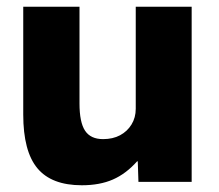

<svg xmlns="http://www.w3.org/2000/svg" viewBox="-20 -540 651 570"><path d="M223 10Q133 10 91 -40.5Q49 -91 49 -200V-520H216V-233Q216 -177 232.5 -152Q249 -127 286 -127Q315 -127 336.5 -138.5Q358 -150 370.5 -170.5Q383 -191 383 -217V-520H549V0H391L389 -61H387Q354 -24 315 -7Q276 10 223 10Z"/></svg>

Font: M PLUS 1 Thin ExtraBold
Style: Regular
Weight: 800
Version: Version 1.001